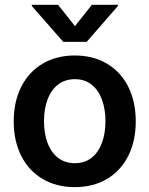

<svg xmlns="http://www.w3.org/2000/svg" viewBox="-20 -768 622 799"><path d="M37.1 -262.7Q37.1 -344.7 68.4 -406.7Q99.6 -468.8 157.2 -502.9Q214.8 -537.1 291 -537.1Q367.7 -537.1 425.3 -502.9Q482.9 -468.8 513.9 -406.7Q544.9 -344.7 544.9 -262.7Q544.9 -181.2 513.7 -119.1Q482.4 -57.1 425 -23.2Q367.7 10.7 291 10.7Q214.8 10.7 157.2 -23.4Q99.6 -57.6 68.4 -119.4Q37.1 -181.2 37.1 -262.7ZM418.9 -263.7Q418.9 -313 404.5 -352.8Q390.1 -392.6 361.6 -415.5Q333 -438.5 292 -438.5Q250 -438.5 220.9 -415.5Q191.9 -392.6 177.5 -353Q163.1 -313.5 163.1 -263.7Q163.1 -213.9 177.5 -174.3Q191.9 -134.8 220.9 -111.8Q250 -88.9 292 -88.9Q333 -88.9 361.6 -111.8Q390.1 -134.8 404.5 -174.3Q418.9 -213.9 418.9 -263.7ZM292 -659.2 362.3 -748H470.7V-743.2L340.8 -593.8H243.2L112.3 -743.2V-748H221.7Z"/></svg>

Font: Pretendard Std SemiBold
Style: Regular
Weight: 600
Designer: Base glyphs from Inter by Rasmus Andersson; Hangeul glyphs from Noto Sans CJK(Source Han Sans) by Jang Soo-young and Kan
Foundry: Kil Hyung-jin
Version: Version 1.309